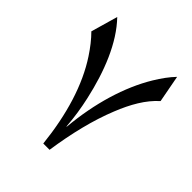

<svg xmlns="http://www.w3.org/2000/svg" viewBox="-212 -864 1059 1059"><g transform="rotate(45 318.0 -334.0)"><path d="M297 57H346C368 -92 401 -228 448 -344C484 -434 528 -512 589 -566L559 -725C530 -695 503 -658 477 -615C395 -479 341 -300 323 -100H321C316 -167 306 -231 292 -293C254 -463 192 -621 92 -725L47 -568C78 -537 106 -501 133 -460C222 -325 275 -148 297 57Z"/></g></svg>

Font: Iranian Serif 
Style: Regular
Weight: 400
Designer: Hooman Mehr, Hadi Navid in Neviseh Pardaz Co. Ltd. (http://nevisa.com)
Foundry: http://font-store.ir
Version: 5.0.2 build 3/9/1393